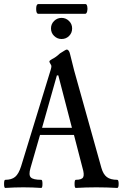

<svg xmlns="http://www.w3.org/2000/svg" viewBox="-22 -922 609 945"><path d="M167 -854Q156 -854 156 -878Q156 -902 167 -902H399Q405 -902 407.5 -890Q410 -878 407 -866Q404 -854 397 -854ZM281 -730Q260 -730 244.5 -745Q229 -760 229 -782Q229 -804 244.5 -819Q260 -834 281 -834Q302 -834 317.5 -819Q333 -804 333 -782Q333 -760 318 -745Q303 -730 281 -730ZM4 3Q-2 3 -2 -17Q-2 -37 4 -37Q35 -37 52.5 -51.5Q70 -66 82 -104L228 -580Q231 -590 231 -597Q231 -600 226 -608Q221 -616 221 -619Q221 -624 234 -631Q253 -640 273 -659Q302 -678 306 -678Q318 -678 323 -655Q326 -640 343 -575L477 -96Q486 -64 504 -50.5Q522 -37 555 -37Q562 -37 562 -17Q562 3 555 3Q504 0 452 0Q400 0 351 3Q345 3 345 -17Q345 -37 351 -37Q381 -37 387.5 -50Q394 -63 384 -96L342 -258H175L128 -95Q118 -61 129.5 -49Q141 -37 181 -37Q187 -37 187 -17Q187 3 181 3Q138 0 93 0Q49 0 4 3ZM185 -293H332L265 -551H258Z"/></svg>

Font: Junicode Cond Medium
Style: Regular
Weight: 500
Width: 3
Designer: Peter S. Baker
Version: Version 2.201